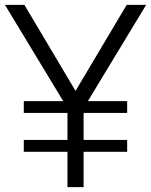

<svg xmlns="http://www.w3.org/2000/svg" viewBox="-33 -770 621 790"><path d="M227.1 -354 -12.7 -750H67.4L277.8 -396L488.3 -750H568.4L328.6 -354H490.2V-305.2H311V-194.3H490.2V-145.5H311V0H244.6V-145.5H64.9V-194.3H244.6V-305.2H64.9V-354Z"/></svg>

Font: Spartan MB
Style: Regular
Weight: 400
Designer: Matt Bailey, Mirko Velimirovic
Foundry: Matt Bailey
Version: Version 1.005